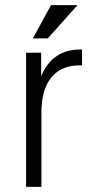

<svg xmlns="http://www.w3.org/2000/svg" viewBox="-20 -723 373 744"><path d="M81.1 1H140.6V-287.1Q140.6 -377 179.7 -423.8Q217.8 -469.7 289.1 -469.7H297.9V-531.2H291Q239.3 -531.2 201.2 -506.8Q161.1 -480.5 139.6 -427.7V-518.6H81.1ZM280.3 -703.1H177.7L107.4 -574.2H165Z"/></svg>

Font: Dotum
Style: Regular
Weight: 400
Version: Version 2.21